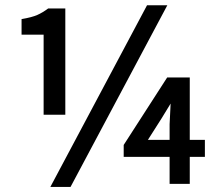

<svg xmlns="http://www.w3.org/2000/svg" viewBox="-20 -698 840 739"><path d="M768.6 -94.2H710.4V9.8H632.8V-94.2H456.1V-140.1L623.5 -399.9H710.4V-159.7H768.6ZM624 -677.7 251.5 21.5H173.8L545.9 -677.7ZM231.4 -256.3H147.9V-564.5H63V-624.5Q103 -631.3 123.5 -640.4Q144 -649.4 165.5 -665.5H231.4ZM637.7 -319.3H648.9L602.1 -242.7L549.3 -159.7H632.8V-220.2Z"/></svg>

Font: Kawthoolei
Style: Bold
Weight: 700
Designer: Moe Zed
Foundry: Moe Zed
Version: Version 1.000;July 10, 2024;FontCreator 14.0.0.2901 32-bit